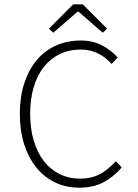

<svg xmlns="http://www.w3.org/2000/svg" viewBox="-20 -859 640 891"><path d="M348 12Q287 12 236.5 -12Q186 -36 149.5 -80.5Q113 -125 92.5 -188.5Q72 -252 72 -331Q72 -409 92.5 -472Q113 -535 150 -579.5Q187 -624 239.5 -647.5Q292 -671 355 -671Q412 -671 456 -647Q500 -623 526 -592L498 -562Q472 -592 436 -610.5Q400 -629 355 -629Q301 -629 257.5 -608Q214 -587 183.5 -548.5Q153 -510 136.5 -455Q120 -400 120 -331Q120 -262 136.5 -206.5Q153 -151 183 -112Q213 -73 256 -51.5Q299 -30 352 -30Q403 -30 442 -50Q481 -70 517 -111L545 -82Q507 -38 460 -13Q413 12 348 12ZM227 -707 207 -726 320 -839H364L477 -726L457 -707L344 -805H340Z"/></svg>

Font: Source Code Pro Light
Style: Regular
Weight: 300
Monospace: yes
Designer: Paul D. Hunt, Teo Tuominen
Foundry: Adobe Systems Incorporated
Version: Version 2.030;PS 1.000;hotconv 16.6.51;makeotf.lib2.5.65220